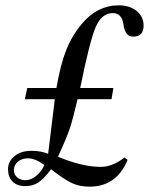

<svg xmlns="http://www.w3.org/2000/svg" viewBox="-20 -690 557 718"><path d="M82 -361H191Q206 -448 227.5 -502.5Q249 -557 287 -602Q344 -670 424 -670Q465 -670 491 -649Q517 -628 517 -594Q517 -553 478 -553Q448 -553 442 -597Q436 -641 402 -641Q360 -641 337.5 -588Q315 -535 280 -361H404L397 -319H270Q251 -238 239.5 -205Q228 -172 197 -104Q287 -66 357 -66Q396 -66 436 -94L446 -101L457 -92Q416 8 315 8Q278 8 249.5 -5Q221 -18 171 -57Q143 -20 122.5 -7Q102 6 75 6Q44 6 27 -11Q10 -28 10 -58Q10 -86 34 -106Q58 -126 98 -126Q132 -126 160 -115L185 -319H73ZM146 -73Q111 -98 85 -98Q62 -98 47 -85.5Q32 -73 32 -53Q32 -37 44.5 -26.5Q57 -16 75 -16Q95 -16 115 -32Q135 -48 146 -73Z"/></svg>

Font: STIX
Style: Italic
Weight: 400
Italic angle: -16.33°
Designer: MicroPress Inc., with final additions and corrections provided by Coen Hoffman, Elsevier (retired)
Version: Version 1.1.1